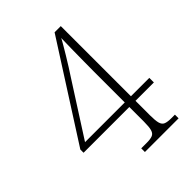

<svg xmlns="http://www.w3.org/2000/svg" viewBox="-206 -818 923 923"><g transform="rotate(-45 255.5 -357.0)"><path d="M231 0V-25H270Q294 -25 307.5 -30.5Q321 -36 326 -53.5Q331 -71 331 -107V-206H20V-228L331 -714H373V-237H498V-206H373V-107Q373 -71 378 -53.5Q383 -36 396.5 -30.5Q410 -25 435 -25H460V0ZM61 -237H331V-446Q331 -475 331.5 -516Q332 -557 332.5 -599Q333 -641 334 -672Q330 -663 318 -643Q306 -623 291 -597.5Q276 -572 260.5 -548Q245 -524 234 -507Z"/></g></svg>

Font: Noto Serif Tamil SemiCondensed ExtraLight
Style: Regular
Weight: 200
Width: 4
Designer: Indian Type Foundry, Tom Grace, and the Monotype Design Team
Foundry: Monotype Imaging Inc.
Version: Version 2.004; ttfautohint (v1.8.4.7-5d5b)